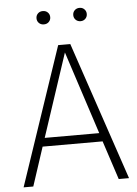

<svg xmlns="http://www.w3.org/2000/svg" viewBox="-58 -903 678 947"><g transform="rotate(-5 281.0 -429.0)"><path d="M428 -192H131L68 0H20L251 -684H311L542 0H491ZM415 -234 281 -645 145 -234ZM224 -825Q224 -811 214.5 -801.5Q205 -792 190 -792Q175 -792 165.5 -801.5Q156 -811 156 -825Q156 -839 165.5 -848.5Q175 -858 190 -858Q205 -858 214.5 -848.5Q224 -839 224 -825ZM405 -825Q405 -811 395.5 -801.5Q386 -792 372 -792Q357 -792 347.5 -801.5Q338 -811 338 -825Q338 -839 347.5 -848.5Q357 -858 372 -858Q386 -858 395.5 -848.5Q405 -839 405 -825Z"/></g></svg>

Font: FiraGO ExtraLight
Style: Regular
Weight: 200
Designer: bBox Type
Foundry: bBox Type GmbH
Version: Version 1.001